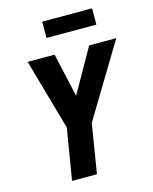

<svg xmlns="http://www.w3.org/2000/svg" viewBox="-135 -1028 891 1116"><g transform="rotate(-15 310.0 -469.5)"><path d="M157 0H307L355 -296L620 -735H457L308 -472L249 -735H87L208 -308ZM229 -841H529V-939H229Z"/></g></svg>

Font: Iosevka Sparkle Heavy Oblique
Style: Regular
Weight: 900
Italic angle: -9°
Designer: Belleve Invis
Foundry: Belleve Invis
Version: Version 4.5.0; ttfautohint (v1.8.3)